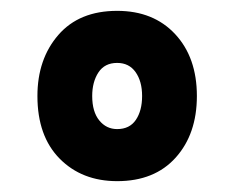

<svg xmlns="http://www.w3.org/2000/svg" viewBox="-20 -596 423 354"><path d="M196 -262Q131 -262 90 -303.5Q49 -345 49 -419Q49 -487 87.5 -531.5Q126 -576 196 -576Q263 -576 303 -533Q343 -490 343 -419Q343 -349 304 -305.5Q265 -262 196 -262ZM196 -358Q219 -358 230.5 -375Q242 -392 242 -419Q242 -446 230 -463Q218 -480 196 -480Q173 -480 161.5 -462.5Q150 -445 150 -419Q150 -390 163 -374Q176 -358 196 -358Z"/></svg>

Font: Noto Sans ExtraCondensed ExtraBold
Style: Regular
Weight: 800
Width: 2
Designer: Monotype Design Team
Foundry: Monotype Imaging Inc.
Version: Version 2.013; ttfautohint (v1.8.4.7-5d5b)